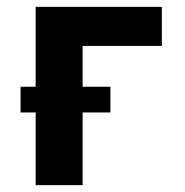

<svg xmlns="http://www.w3.org/2000/svg" viewBox="-20 -540 540 560"><path d="M84 0V-212H40V-287H84V-520H452V-406H221V-287H302V-212H221V0Z"/></svg>

Font: Iosevka Curly Heavy
Style: Regular
Weight: 900
Monospace: yes
Designer: Belleve Invis
Foundry: Belleve Invis
Version: Version 22.1.2; ttfautohint (v1.8.4)